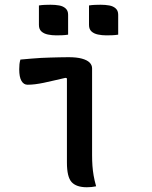

<svg xmlns="http://www.w3.org/2000/svg" viewBox="-20 -785 640 809"><path d="M262 -100Q262 -128 262 -163.5Q262 -199 262 -237Q262 -275 262 -313.5Q262 -352 262 -388.5Q262 -425 262 -455L256 -457Q229 -451 206 -445.5Q183 -440 163.5 -436Q144 -432 127.5 -430Q111 -428 96 -428Q80 -428 70.5 -444Q61 -460 61 -493Q61 -505 62 -514.5Q63 -524 66 -534Q90 -536 111.5 -538Q133 -540 153 -541Q173 -542 192.5 -542.5Q212 -543 231 -543.5Q250 -544 269 -544Q303 -544 325 -538Q347 -532 357.5 -521.5Q368 -511 368 -497Q368 -449 368 -401Q368 -353 368 -306.5Q368 -260 368 -216Q368 -172 368 -132Q368 -107 369.5 -86.5Q371 -66 374.5 -45.5Q378 -25 385 0Q375 2 366 3Q357 4 346 4Q302 4 282 -17.5Q262 -39 262 -100ZM144 -762Q156 -764 169 -764.5Q182 -765 193 -765Q213 -765 229.5 -762Q246 -759 256.5 -749.5Q267 -740 267 -723V-639Q255 -637 242 -636.5Q229 -636 217 -636Q199 -636 182 -639.5Q165 -643 154.5 -652.5Q144 -662 144 -680ZM355 -762Q367 -764 380 -764.5Q393 -765 404 -765Q424 -765 440.5 -762Q457 -759 467.5 -749.5Q478 -740 478 -723V-639Q466 -637 453 -636.5Q440 -636 428 -636Q410 -636 393 -639.5Q376 -643 365.5 -652.5Q355 -662 355 -680Z"/></svg>

Font: Recursive Monospace Casual Medium
Style: Regular
Weight: 500
Version: Version 1.047